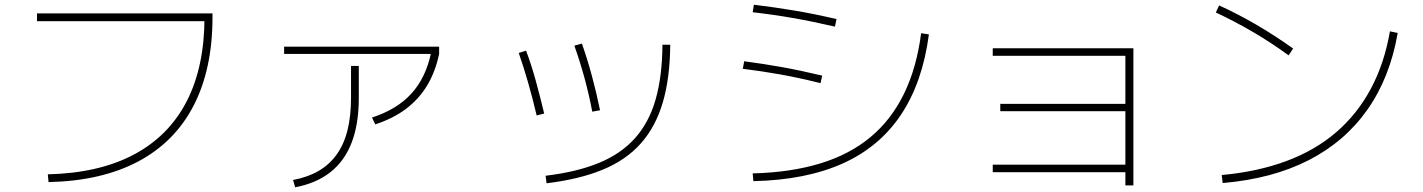

<svg xmlns="http://www.w3.org/2000/svg" viewBox="-20 -760 6040 815"><path d="M183 -20Q399 -25 547.5 -103.5Q696 -182 772 -329Q848 -476 848 -687L865 -670H137V-703H882V-687Q882 -467 802 -312Q722 -157 566.5 -74.5Q411 8 186 13Z M1224 4Q1287 -8 1332.5 -34.5Q1378 -61 1409 -104Q1440 -147 1455 -207Q1470 -267 1470 -344V-480H1503V-344Q1503 -234 1473 -155.5Q1443 -77 1383 -29.5Q1323 18 1233 35ZM1559 -261Q1666 -296 1727 -363.5Q1788 -431 1810 -537L1844 -531Q1828 -455 1793 -397Q1758 -339 1703.5 -298Q1649 -257 1573 -232ZM1186 -531V-562H1844V-531Z M2296 -14Q2429 -30 2522.5 -68.5Q2616 -107 2675.5 -173.5Q2735 -240 2763 -338Q2791 -436 2792 -570H2825Q2824 -429 2793.5 -325.5Q2763 -222 2700.5 -151.5Q2638 -81 2539 -40Q2440 1 2300 18ZM2258 -270Q2240 -346 2221 -412Q2202 -478 2182 -535L2213 -545Q2235 -487 2253.5 -420Q2272 -353 2290 -278ZM2494 -286Q2480 -360 2460.5 -431Q2441 -502 2418 -566L2450 -575Q2473 -510 2492.5 -438Q2512 -366 2527 -292Z M3175 -24Q3336 -28 3461 -66Q3586 -104 3674.5 -177.5Q3763 -251 3817 -361.5Q3871 -472 3890 -619L3923 -614Q3896 -410 3804.5 -273Q3713 -136 3557 -66Q3401 4 3178 9ZM3463 -407Q3371 -430 3292.5 -444Q3214 -458 3133 -468L3139 -500Q3222 -489 3300 -475Q3378 -461 3470 -439ZM3524 -647Q3429 -669 3346 -683.5Q3263 -698 3175 -708L3180 -740Q3270 -729 3353.5 -715Q3437 -701 3531 -679Z M4757 27V-29H4194V-61H4757V-288H4226V-319H4757V-523H4194V-555H4791V27Z M5166 -17Q5318 -31 5439.5 -76Q5561 -121 5650.5 -197.5Q5740 -274 5798 -381.5Q5856 -489 5880 -627L5913 -620Q5880 -430 5784 -294Q5688 -158 5534 -79.5Q5380 -1 5170 17ZM5450 -525Q5373 -581 5296.5 -625.5Q5220 -670 5141 -707L5155 -737Q5315 -664 5469 -554Z"/></svg>

Font: M PLUS 1 ExtraLight
Style: Regular
Weight: 250
Version: Version 1.001